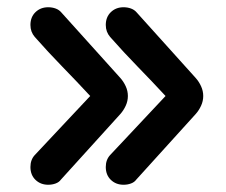

<svg xmlns="http://www.w3.org/2000/svg" viewBox="-20 -520 625 530"><path d="M76 -92 229 -255Q191 -296 152 -336Q113 -376 76 -418Q64 -432 64 -451Q64 -473 78 -486.5Q92 -500 113 -500Q124 -500 133.5 -496.5Q143 -493 149 -486L312 -305Q321 -295 327 -282Q333 -269 333 -255Q333 -241 327 -228Q321 -215 312 -205L148 -24Q143 -17 133.5 -13.5Q124 -10 113 -10Q92 -10 78 -23.5Q64 -37 64 -59Q64 -79 76 -92ZM321 -500Q332 -500 341.5 -496.5Q351 -493 357 -486L520 -305Q529 -295 535 -282Q541 -269 541 -255Q541 -241 535 -228Q529 -215 520 -205L356 -24Q351 -17 341.5 -13.5Q332 -10 321 -10Q300 -10 286 -23.5Q272 -37 272 -59Q272 -79 284 -92L437 -255Q399 -296 360 -336Q321 -376 284 -418Q272 -432 272 -451Q272 -473 286 -486.5Q300 -500 321 -500Z"/></svg>

Font: Varela Round Precious
Style: Medium
Weight: 500
Designer: Joe Prince
Foundry: Joe Prince
Version: Version 1.000